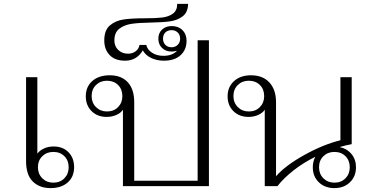

<svg xmlns="http://www.w3.org/2000/svg" viewBox="-20 -957 1912 987"><path d="M114 -129V-560H172V-167Q183 -183 205.5 -193.5Q228 -204 256 -204Q303 -204 332 -174.5Q361 -145 361 -98Q361 -48 328 -19Q295 10 240 10Q183 10 148.5 -24Q114 -58 114 -129ZM333 -97Q333 -132 311 -154Q289 -176 254 -176Q220 -176 197.5 -154Q175 -132 175 -97Q175 -63 197.5 -40.5Q220 -18 254 -18Q289 -18 311 -40.5Q333 -63 333 -97Z M612 -393Q601 -376 578 -366Q555 -356 528 -356Q481 -356 451 -385.5Q421 -415 421 -462Q421 -511 454.5 -540.5Q488 -570 544 -570Q604 -570 637 -534Q670 -498 670 -431V-28H996V-750H1054V0H612ZM609 -463Q609 -498 587 -520Q565 -542 530 -542Q496 -542 473.5 -520Q451 -498 451 -463Q451 -429 473.5 -406.5Q496 -384 530 -384Q565 -384 587 -406.5Q609 -429 609 -463Z M939 -747Q939 -701 908 -673Q877 -645 823 -645Q786 -645 757 -659Q728 -673 714 -698Q683 -645 623 -645Q571 -645 543.5 -674Q516 -703 516 -749Q516 -802 545 -826.5Q574 -851 616 -857Q658 -863 725 -863Q781 -863 814 -867Q847 -871 869 -887Q891 -903 891 -937H947Q946 -894 919.5 -873.5Q893 -853 855.5 -847.5Q818 -842 755 -841Q694 -840 656.5 -834.5Q619 -829 593.5 -809.5Q568 -790 568 -749Q568 -719 588 -700Q608 -681 638 -681Q661 -681 677.5 -693.5Q694 -706 697 -726H732Q737 -702 761.5 -686Q786 -670 820 -670Q866 -670 890 -696Q874 -692 862 -692Q832 -692 813 -710.5Q794 -729 794 -758Q794 -787 813 -805Q832 -823 863 -823Q897 -823 918 -802Q939 -781 939 -747ZM862 -714Q881 -714 893.5 -726.5Q906 -739 906 -758Q906 -778 893.5 -790Q881 -802 862 -802Q842 -802 830 -790Q818 -778 818 -758Q818 -739 830 -726.5Q842 -714 862 -714Z M1810 -97Q1810 -50 1779 -20Q1748 10 1699 10Q1650 10 1619 -20Q1588 -50 1588 -97Q1588 -127 1601 -151Q1540 -121 1489.5 -81.5Q1439 -42 1406 0H1341V-393Q1330 -376 1307 -366Q1284 -356 1258 -356Q1210 -356 1180 -385.5Q1150 -415 1150 -462Q1150 -510 1183 -540Q1216 -570 1270 -570Q1331 -570 1365 -533Q1399 -496 1399 -431V-51Q1447 -106 1544 -160Q1641 -214 1730 -236V-560H1788V-216Q1756 -210 1726 -201Q1764 -193 1787 -165Q1810 -137 1810 -97ZM1338 -463Q1338 -498 1316 -520Q1294 -542 1259 -542Q1225 -542 1202.5 -520Q1180 -498 1180 -463Q1180 -429 1202.5 -406.5Q1225 -384 1259 -384Q1294 -384 1316 -406.5Q1338 -429 1338 -463ZM1778 -97Q1778 -132 1756 -154Q1734 -176 1699 -176Q1665 -176 1642.5 -154Q1620 -132 1620 -97Q1620 -63 1642.5 -40.5Q1665 -18 1699 -18Q1734 -18 1756 -40.5Q1778 -63 1778 -97Z"/></svg>

Font: Fahkwang ExtraLight
Style: Regular
Weight: 275
Designer: Suppakit Chalermlarp | Katatrad Co.,Ltd.
Foundry: Cadson Demak Co.,Ltd.
Version: Version 1.000; ttfautohint (v1.6)